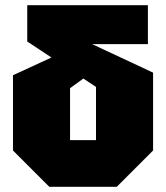

<svg xmlns="http://www.w3.org/2000/svg" viewBox="-20 -720 640 740"><path d="M170 0 30 -140V-430L236 -525L328 -437L250 -380V-180H350V-385L85 -560V-700H550V-550H335L570 -440V-140L430 0Z"/></svg>

Font: Tektur Black
Style: Regular
Weight: 900
Designer: Adam Jagosz
Foundry: Adam Jagosz
Version: Version 1.005;gftools[0.9.30]